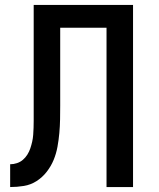

<svg xmlns="http://www.w3.org/2000/svg" viewBox="-20 -755 640 775"><path d="M21 0V-92Q35 -92 48.5 -96.5Q62 -101 72.5 -110Q83 -119 90.5 -131Q98 -143 102.5 -156.5Q107 -170 110 -183.5Q113 -197 114 -211Q115 -225 115.5 -239Q116 -253 116 -267Q116 -284 116 -301Q116 -318 116 -335V-735H517V0H410V-643H223V-334Q223 -334 223 -334Q223 -334 223 -333V-332Q223 -332 223 -332Q223 -332 223 -331V-329Q223 -302 222.5 -274Q222 -246 219.5 -218Q217 -190 212 -162.5Q207 -135 196.5 -109.5Q186 -84 168.5 -61.5Q151 -39 127.5 -24Q104 -9 76.5 -4.5Q49 0 21 0Z"/></svg>

Font: Iosevka Custom SmBdEx
Style: Regular
Weight: 600
Width: 7
Monospace: yes
Designer: Belleve Invis
Foundry: Belleve Invis
Version: Version 11.2.4; ttfautohint (v1.8.4)